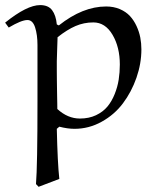

<svg xmlns="http://www.w3.org/2000/svg" viewBox="-77 -490 602 747"><path d="M153.8 206.1 73.2 236.8 63 226.1Q68.8 156.2 68.8 -94.2V-314.9Q68.8 -354.5 59.6 -383.3Q50.3 -412.1 29.8 -412.1Q6.3 -412.1 -43 -382.8L-57.1 -401.9Q27.8 -470.2 79.1 -470.2Q110.8 -470.2 125.7 -450.4Q140.6 -430.7 144 -395L151.9 -391.1Q244.6 -464.8 335.9 -464.8Q365.2 -464.8 389.2 -454.6Q413.1 -444.3 428.5 -427.7Q443.8 -411.1 454.1 -388.9Q464.4 -366.7 468.8 -344Q473.1 -321.3 473.1 -297.9Q473.1 -242.7 453.9 -187.5Q434.6 -132.3 401.4 -88.1Q368.2 -43.9 318.6 -16.4Q269 11.2 212.9 11.2Q186 11.2 153.8 2.9L144 11.2Q147 145 153.8 206.1ZM146 -65.9Q186.5 -28.8 233.9 -28.8Q269 -28.8 296.4 -41.7Q323.7 -54.7 340.8 -75.2Q357.9 -95.7 369.1 -123.8Q380.4 -151.9 384.8 -180.2Q389.2 -208.5 389.2 -238.8Q389.2 -306.6 360.8 -354.7Q332.5 -402.8 286.1 -402.8Q249.5 -402.8 216.8 -388.7Q184.1 -374.5 147 -345.2Q147 -342.8 145.5 -300.5Q144 -258.3 144 -252Q144 -235.4 144 -216.1Q144 -196.8 144.3 -179.2Q144.5 -161.6 144.8 -144.5Q145 -127.4 145.3 -113.5Q145.5 -99.6 145.8 -88.9Q146 -78.1 146 -72.3Z"/></svg>

Font: Aref Ruqaa
Style: Regular
Weight: 400
Designer: Abdoulla Aref
Version: Version 0.7